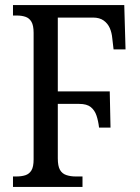

<svg xmlns="http://www.w3.org/2000/svg" viewBox="-20 -734 549 754"><path d="M31 0V-41H44Q65 -41 80 -46Q95 -51 103.5 -65Q112 -79 112 -108V-605Q112 -634 103.5 -648.5Q95 -663 80 -668Q65 -673 47 -673H31V-714H468L473 -540H426L421 -583Q419 -606 411 -624Q403 -642 387 -653.5Q371 -665 345 -665H207V-375H411L414 -233H369Q366 -259 359 -280Q352 -301 336.5 -313.5Q321 -326 291 -326H207V-112Q207 -82 215.5 -67Q224 -52 240.5 -46.5Q257 -41 277 -41H304V0Z"/></svg>

Font: Noto Serif Condensed
Style: Regular
Weight: 400
Width: 3
Designer: Monotype Design Team
Foundry: Monotype Imaging Inc.
Version: Version 2.015